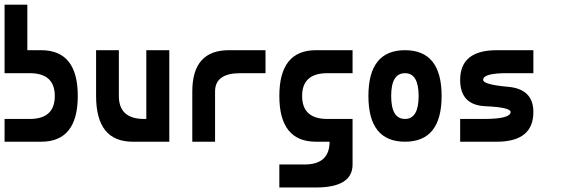

<svg xmlns="http://www.w3.org/2000/svg" viewBox="-20 -620 2454 840"><path d="M0 -99.6Q0 -75.2 0 0Q0 0 160.2 0Q320.3 0 320.3 -200.2Q320.3 -400.4 160.2 -400.4Q0 -400.4 0 -400.4Q0 -366.2 0 -299.8Q0 -299.8 110.4 -299.8Q219.7 -299.8 219.7 -200.2Q219.7 -99.6 110.4 -99.6Q0 -99.6 0 -99.6ZM0 -599.6Q25.4 -599.6 99.6 -599.6Q99.6 -549.8 99.6 -400.4Q75.2 -400.4 0 -400.4Q0 -450.2 0 -599.6Z M500 -400.4Q475.6 -400.4 400.4 -400.4Q400.4 -350.6 400.4 -200.2Q400.4 0 560.5 0Q720.7 0 720.7 0Q720.7 -33.2 720.7 -99.6Q720.7 -99.6 610.4 -99.6Q500 -99.6 500 -200.2Q500 -266.6 500 -400.4ZM620.1 -99.6Q620.1 -174.8 620.1 -400.4Q645.5 -400.4 720.7 -400.4Q720.7 -325.2 720.7 -99.6Q695.3 -99.6 620.1 -99.6Z M920.9 0Q896.5 0 821.3 0Q821.3 -54.7 821.3 -219.7Q821.3 -400.4 981.4 -400.4Q1141.6 -400.4 1141.6 -400.4Q1141.6 -367.2 1141.6 -299.8Q1141.6 -299.8 1031.2 -299.8Q920.9 -299.8 920.9 -219.7Q920.9 -146.5 920.9 0Z M1522.5 -99.6Q1522.5 -99.6 1412.1 -99.6Q1301.8 -99.6 1301.8 -200.2Q1301.8 -299.8 1412.1 -299.8Q1522.5 -299.8 1522.5 -299.8Q1522.5 -333 1522.5 -400.4Q1522.5 -400.4 1362.3 -400.4Q1202.1 -400.4 1202.1 -200.2Q1202.1 0 1362.3 0Q1522.5 0 1522.5 0Q1522.5 -33.2 1522.5 -99.6ZM1202.1 99.6Q1202.1 125 1202.1 200.2Q1202.1 200.2 1362.3 200.2Q1522.5 200.2 1522.5 99.6Q1522.5 66.4 1522.5 0Q1497.1 0 1421.9 0Q1421.9 99.6 1312.5 99.6Q1202.1 99.6 1202.1 99.6Z M1752 -400.4Q1591.8 -400.4 1591.8 -200.2Q1591.8 0 1752 0Q1912.1 0 1912.1 -200.2Q1912.1 -400.4 1752 -400.4ZM1752 -299.8Q1811.5 -299.8 1811.5 -200.2Q1811.5 -99.6 1752 -99.6Q1691.4 -99.6 1691.4 -200.2Q1691.4 -299.8 1752 -299.8Z M2313.5 -299.8Q2313.5 -325.2 2313.5 -400.4Q2313.5 -400.4 2153.3 -400.4Q1993.2 -400.4 1993.2 -270.5Q1993.2 -160.2 2103.5 -155.3Q2213.9 -150.4 2213.9 -129.9Q2213.9 -100.6 2103.5 -99.6Q1993.2 -99.6 1993.2 -99.6Q1993.2 -66.4 1993.2 0Q1993.2 0 2153.3 0Q2313.5 0 2313.5 -129.9Q2313.5 -230.5 2203.1 -240.2Q2093.8 -250 2093.8 -270.5Q2093.8 -300.8 2203.1 -299.8Q2313.5 -299.8 2313.5 -299.8Z"/></svg>

Font: Encounter VC
Style: Regular
Weight: 400
Designer: Silver Alicorn
Version: Version 1.0